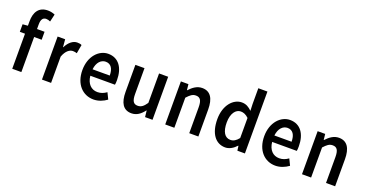

<svg xmlns="http://www.w3.org/2000/svg" viewBox="-34 -1382 3931 2058"><g transform="rotate(20 1931.5 -353.0)"><path d="M336 -701C316 -710 287 -718 255 -718C151 -718 108 -644 108 -542V-491L49 -486V-400H108V0H212V-400H298V-491H212V-544C212 -601 232 -627 268 -627C283 -627 300 -623 316 -615Z M447 0H551V-300C578 -374 620 -401 655 -401C674 -401 686 -398 701 -393L719 -493C705 -500 690 -503 668 -503C621 -503 575 -468 543 -404H540L533 -491H447Z M819 -245C819 -83 915 12 1037 12C1093 12 1146 -10 1188 -41L1153 -113C1121 -90 1088 -77 1050 -77C979 -77 929 -127 920 -216H1201C1204 -228 1205 -248 1205 -270C1205 -407 1142 -503 1022 -503C918 -503 819 -405 819 -245ZM919 -289C928 -371 973 -414 1025 -414C1085 -414 1115 -367 1115 -289Z M1334 -183C1334 -59 1376 12 1470 12C1530 12 1573 -21 1612 -72H1615L1623 0H1708V-491H1604V-155C1571 -107 1545 -87 1506 -87C1458 -87 1438 -117 1438 -198V-491H1334Z M1853 0H1957V-343C1994 -383 2018 -404 2057 -404C2106 -404 2127 -374 2127 -293V0H2231V-308C2231 -432 2188 -503 2094 -503C2034 -503 1989 -468 1949 -425H1946L1939 -491H1853Z M2358 -245C2358 -83 2429 12 2540 12C2588 12 2633 -17 2665 -53H2669L2676 0H2762V-706H2658V-528L2661 -449C2627 -482 2595 -503 2545 -503C2449 -503 2358 -405 2358 -245ZM2465 -246C2465 -349 2511 -408 2568 -408C2598 -408 2627 -397 2658 -367V-138C2628 -100 2599 -83 2565 -83C2501 -83 2465 -140 2465 -246Z M2893 -245C2893 -83 2989 12 3111 12C3167 12 3220 -10 3262 -41L3227 -113C3195 -90 3162 -77 3124 -77C3053 -77 3003 -127 2994 -216H3275C3278 -228 3279 -248 3279 -270C3279 -407 3216 -503 3096 -503C2992 -503 2893 -405 2893 -245ZM2993 -289C3002 -371 3047 -414 3099 -414C3159 -414 3189 -367 3189 -289Z M3413 0H3517V-343C3554 -383 3578 -404 3617 -404C3666 -404 3687 -374 3687 -293V0H3791V-308C3791 -432 3748 -503 3654 -503C3594 -503 3549 -468 3509 -425H3506L3499 -491H3413Z"/></g></svg>

Font: Falling Sky
Style: Condensed
Weight: 400
Designer: Paul D. Hunt
Foundry: Adobe Systems Incorporated
Version: Version 1.02